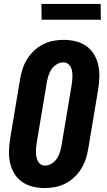

<svg xmlns="http://www.w3.org/2000/svg" viewBox="-20 -945 540 973"><path d="M207 8Q176 8 146.5 1Q117 -6 93 -22.5Q69 -39 53.5 -64Q38 -89 31.5 -117.5Q25 -146 25.5 -177Q26 -208 31 -240L82 -545Q86 -570 94.5 -596Q103 -622 117.5 -645.5Q132 -669 153 -688.5Q174 -708 198.5 -720.5Q223 -733 249.5 -738Q276 -743 302 -743Q333 -743 362.5 -736Q392 -729 416 -712.5Q440 -696 455.5 -671Q471 -646 477.5 -617.5Q484 -589 483.5 -558Q483 -527 478 -495L427 -190Q423 -165 414.5 -139Q406 -113 391.5 -89.5Q377 -66 356 -46.5Q335 -27 310.5 -14.5Q286 -2 259.5 3Q233 8 207 8ZM208 -106Q226 -106 242.5 -116.5Q259 -127 269 -142.5Q279 -158 284 -175Q289 -192 292 -209L343 -514Q345 -526 346 -538Q347 -550 347 -562Q347 -574 345 -585.5Q343 -597 337.5 -607Q332 -617 322.5 -623Q313 -629 301 -629Q283 -629 266.5 -618.5Q250 -608 240 -592.5Q230 -577 225 -560Q220 -543 217 -526L166 -221Q164 -209 163 -197Q162 -185 162 -173Q162 -161 164.5 -149.5Q167 -138 172 -128Q177 -118 186.5 -112Q196 -106 208 -106ZM191 -845 190 -925H490L491 -845Z"/></svg>

Font: Iosevka Curly Heavy
Style: Italic
Weight: 900
Italic angle: -9°
Monospace: yes
Designer: Belleve Invis
Foundry: Belleve Invis
Version: Version 22.1.2; ttfautohint (v1.8.4)